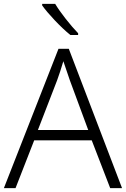

<svg xmlns="http://www.w3.org/2000/svg" viewBox="-20 -968 648 988"><path d="M264 -948H197V-940C226 -899 292 -828 342 -788H382V-797C344 -836 290 -904 264 -948ZM547 0H608L334 -717H281L0 0H60L156 -246H452ZM339 -556 434 -299H175L274 -555C283 -580 296 -618 306 -653C316 -622 332 -575 339 -556Z"/></svg>

Font: Noto Sans Bengali Light
Style: Regular
Weight: 300
Designer: Jelle Bosma - Monotype Design Team
Foundry: Monotype Imaging Inc.
Version: Version 2.003